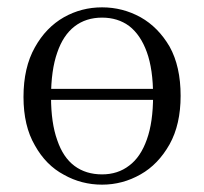

<svg xmlns="http://www.w3.org/2000/svg" viewBox="-20 -491 555 523"><path d="M94 -219H421V-249H94ZM258 -16Q214 -16 183 -39Q152 -62 136 -109Q119 -156 119 -227Q119 -300 136 -348Q152 -395 183 -419Q214 -443 258 -443Q301 -443 332 -420Q363 -396 380 -349Q397 -302 397 -230Q397 -158 380 -111Q363 -63 332 -40Q301 -16 258 -16ZM258 12Q314 12 363 -16Q411 -43 442 -98Q472 -152 472 -230Q472 -310 442 -364Q411 -417 363 -444Q314 -471 258 -471Q202 -471 154 -444Q105 -416 75 -362Q44 -307 44 -227Q44 -148 75 -95Q105 -41 154 -15Q202 12 258 12Z"/></svg>

Font: Source Serif 4 48pt
Style: Regular
Weight: 400
Designer: Frank Grie√ühammer
Foundry: Adobe Systems Incorporated
Version: Version 4.004;hotconv 1.0.116;makeotfexe 2.5.65601